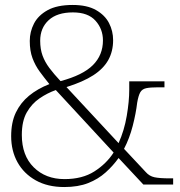

<svg xmlns="http://www.w3.org/2000/svg" viewBox="-20 -744 724 774"><path d="M239 10Q172 10 124 -17Q76 -44 50.5 -90Q25 -136 25 -195Q25 -251 44 -290.5Q63 -330 97 -358Q131 -386 179 -405Q158 -431 140 -455.5Q122 -480 111 -509.5Q100 -539 100 -579Q100 -616 117 -649Q134 -682 172 -703Q210 -724 273 -724Q331 -724 367 -703.5Q403 -683 419.5 -651Q436 -619 436 -582Q436 -537 416.5 -502Q397 -467 356 -440.5Q315 -414 248 -393L458 -167Q481 -218 491 -277Q501 -336 501 -382V-416H643V-392H616Q586 -392 569.5 -388.5Q553 -385 545.5 -372Q538 -359 533 -330Q528 -287 515 -236.5Q502 -186 480 -144L568 -50Q582 -34 602.5 -29.5Q623 -25 664 -25H678V0H558L458 -107Q436 -76 406 -49Q376 -22 335.5 -6Q295 10 239 10ZM240 -22Q312 -22 360.5 -53Q409 -84 438 -129L205 -381Q171 -369 139.5 -347.5Q108 -326 88 -291Q68 -256 68 -200Q68 -117 116 -69.5Q164 -22 240 -22ZM224 -417Q314 -441 354.5 -481.5Q395 -522 395 -581Q395 -627 365 -660.5Q335 -694 274 -694Q210 -694 176 -662.5Q142 -631 142 -580Q142 -546 151.5 -520Q161 -494 179 -470Q197 -446 224 -417Z"/></svg>

Font: Noto Serif Gujarati ExtraLight
Style: Regular
Weight: 250
Version: Version 2.102